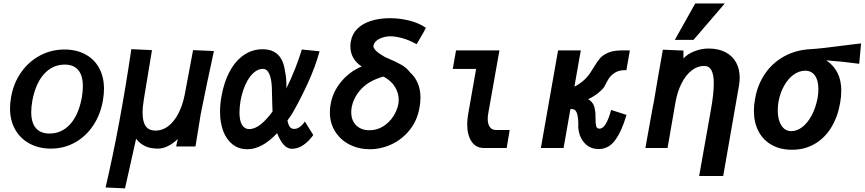

<svg xmlns="http://www.w3.org/2000/svg" viewBox="-20 -834 4872 1082"><path d="M36.5 -223.5Q36.5 -253.5 42.5 -286.5Q56 -365 98.8 -426Q141.5 -487 205.2 -521Q269 -555 343 -555Q410 -555 460.5 -528Q511 -501 538.5 -451Q566 -401 566 -333.5Q566 -302.5 560 -268Q546.5 -189.5 505.8 -127.8Q465 -66 403 -31.2Q341 3.5 266.5 3.5Q200 3.5 147.8 -24.2Q95.5 -52 66 -103.2Q36.5 -154.5 36.5 -223.5ZM441 -284.5Q447 -319 447 -347.5Q447 -408 421 -439Q395 -470 345 -470Q276.5 -470 228.2 -416.8Q180 -363.5 162 -265Q156 -230.5 156 -202.5Q156 -142.5 182.2 -112Q208.5 -81.5 259 -81.5Q327.5 -81.5 375.2 -133.8Q423 -186 441 -284.5Z M720 -557 836.5 -551.5 791 -276.5Q783.5 -231.5 783.5 -198.5Q783.5 -148 801.2 -123Q819 -98 856.5 -98Q895.5 -98 928.2 -123Q961 -148 984.8 -193.5Q1008.5 -239 1021 -300.5L1068 -551.5L1185.5 -546.5Q1171.5 -483.5 1147 -366.5Q1122.5 -249.5 1111.5 -193L1081.5 -8.5H972.5L982 -51Q957 -26 927.2 -11.2Q897.5 3.5 871.5 3.5Q827.5 3.5 798.5 -10Q769.5 -23.5 747 -52L684.5 227.5L575 222.5Q657 -128.5 720 -557Z M1220 -204.5Q1220 -247 1228 -290Q1242 -371.5 1274.5 -431.5Q1307 -491.5 1354.5 -524Q1402 -556.5 1460 -556.5Q1570.5 -556.5 1586 -432.5Q1595 -397.5 1594 -336.5Q1620 -388 1643.8 -448.8Q1667.5 -509.5 1681 -555L1781 -545Q1756 -454 1711.8 -358.8Q1667.5 -263.5 1624 -189.5L1600 -155.5Q1604.5 -131 1613.2 -119.2Q1622 -107.5 1637.5 -107.5Q1655.5 -107.5 1671.2 -119.8Q1687 -132 1698 -149.5L1745.5 -73Q1688.5 4.5 1625.5 4.5Q1598.5 4.5 1577.8 -19.5Q1557 -43.5 1542 -83.5Q1456 7 1374.5 7Q1325.5 7 1290.8 -20.2Q1256 -47.5 1238 -95.2Q1220 -143 1220 -204.5ZM1329.5 -199.5Q1329.5 -154 1344 -130.2Q1358.5 -106.5 1384 -106.5Q1416.5 -106.5 1450.2 -133.8Q1484 -161 1516 -206Q1514.5 -223.5 1514.5 -238.5L1513.5 -279Q1513 -317.5 1512 -341Q1511 -364.5 1508 -380.5Q1496.5 -446 1461.5 -446Q1435 -446 1410 -424.5Q1385 -403 1365.5 -362.2Q1346 -321.5 1335.5 -266Q1329.5 -228.5 1329.5 -199.5Z M1839 -201Q1839 -225 1843 -245.5Q1854.5 -315 1902 -372.8Q1949.5 -430.5 2018.5 -459.5Q1987.5 -479 1971 -508Q1954.5 -537 1954.5 -572Q1954.5 -588 1957 -600Q1964 -642.5 1993.8 -672Q2023.5 -701.5 2071.2 -716.5Q2119 -731.5 2178.5 -731.5Q2232.5 -731.5 2286 -718.2Q2339.5 -705 2380 -677.5Q2371 -657.5 2349.5 -622L2328 -585Q2282 -610 2244 -619.8Q2206 -629.5 2181 -629.5Q2148 -629.5 2119 -615.8Q2090 -602 2084.5 -576.5Q2083.5 -564 2097.2 -549.5Q2111 -535 2148.5 -513L2168 -504.5Q2215 -484.5 2243 -468.2Q2271 -452 2291.5 -425.5Q2319 -401 2334.2 -365.2Q2349.5 -329.5 2349.5 -284Q2349.5 -257 2344.5 -230Q2332 -155.5 2289.2 -102Q2246.5 -48.5 2186.8 -20.8Q2127 7 2064 7Q2002 7 1950.5 -19Q1899 -45 1869 -92.5Q1839 -140 1839 -201ZM2225 -248.5Q2227 -263.5 2227 -271Q2227 -309 2206.2 -343.8Q2185.5 -378.5 2141 -402.5Q2061.5 -380.5 2017.2 -334Q1973 -287.5 1961.5 -228Q1959.5 -216 1959.5 -201.5Q1959.5 -154.5 1987.8 -127.2Q2016 -100 2062 -100Q2104.5 -100 2139.2 -121.8Q2174 -143.5 2196 -177.8Q2218 -212 2225 -248.5Z M2613 -133Q2613 -161 2618 -189L2663 -445.5H2531.5L2550 -550H2794.5L2731.5 -195Q2728.5 -178.5 2728.5 -164Q2728.5 -135 2740.5 -118.2Q2752.5 -101.5 2775 -101.5H2852Q2850.5 -86.5 2843.5 -49L2835.5 0H2705.5Q2661.5 -0.5 2637.2 -36.8Q2613 -73 2613 -133Z M3239 -135Q3239 -172.5 3231.2 -196Q3223.5 -219.5 3200.5 -219.5H3194.5L3156 0H3028L3125 -550H3253L3217 -346Q3245 -359 3270.2 -381.8Q3295.5 -404.5 3314 -435.5L3328.5 -458.5Q3346.5 -488.5 3362.5 -506.8Q3378.5 -525 3408.5 -537.5Q3438.5 -550 3487 -550H3529.5L3510 -438.5H3500.5Q3467.5 -438.5 3445.2 -424.2Q3423 -410 3411 -391.5Q3399 -373 3385.5 -345Q3375 -329 3350.8 -309.5Q3326.5 -290 3294.5 -275Q3328.5 -255.5 3332.5 -215Q3335 -205.5 3335.5 -192Q3336 -178.5 3336 -165.5Q3336 -137 3339.8 -123Q3343.5 -109 3358 -109Q3378 -109 3394 -136Q3410 -163 3424 -214.5L3510.5 -186.5Q3484.5 -96.5 3447.5 -45.2Q3410.5 6 3354 6Q3313.5 6 3286.5 -16.2Q3259.5 -38.5 3248 -71.2Q3236.5 -104 3239 -135Z M4002.5 -363.5Q4002.5 -414 3989.2 -438.2Q3976 -462.5 3948 -462.5Q3910.5 -462.5 3877.5 -436.8Q3844.5 -411 3821 -364.5Q3797.5 -318 3786.5 -257.5L3742 0H3617L3645 -156L3648.5 -174.5Q3659.5 -238.5 3664.5 -259Q3679 -349.5 3715.5 -554L3831.5 -549V-504.5Q3854 -530 3893.5 -545.2Q3933 -560.5 3972.5 -560.5Q4029 -560.5 4068.8 -539.5Q4108.5 -518.5 4128.5 -481.5Q4148.5 -444.5 4148.5 -396.5Q4148.5 -372.5 4144.5 -352L4055.5 158H3920L3985.5 -211Q4002.5 -305 4002.5 -363.5ZM3783 -609.5 3898 -814.5H4064.5L3888.5 -609.5Z M4228.5 -209.5Q4228.5 -242.5 4235 -276.5Q4248.5 -355 4290.2 -417Q4332 -479 4398 -515.8Q4464 -552.5 4547 -557Q4596.5 -559 4767 -581.5L4832.5 -589.5L4822 -474.5Q4727.5 -487.5 4636.5 -494Q4721 -437 4721 -323.5Q4721 -290 4714.5 -254Q4701 -175 4664.2 -115.2Q4627.5 -55.5 4570.8 -22.8Q4514 10 4443.5 10Q4378 10 4329.5 -17Q4281 -44 4254.8 -93.5Q4228.5 -143 4228.5 -209.5ZM4587.5 -281.5Q4592 -309.5 4592 -332Q4592 -381 4572.5 -408.2Q4553 -435.5 4518 -435.5Q4483 -435.5 4452 -413Q4421 -390.5 4398.8 -350.8Q4376.5 -311 4367 -260Q4363 -237.5 4363 -211.5Q4363 -159 4383.5 -127Q4404 -95 4439 -95Q4471.5 -95 4501.8 -118.5Q4532 -142 4554.5 -184.2Q4577 -226.5 4587.5 -281.5Z"/></svg>

Font: JuliaMono ExtraBold
Style: Italic
Weight: 800
Italic angle: -9°
Monospace: yes
Designer: cormullion
Foundry: corm
Version: Version 0.057; ttfautohint (v1.8.4)